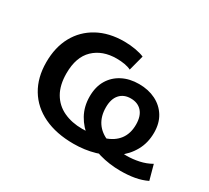

<svg xmlns="http://www.w3.org/2000/svg" viewBox="-107 -682 946 867"><g transform="rotate(30 366.0 -248.5)"><path d="M351 9Q261 9 196 -22Q131 -53 96 -111Q61 -169 61 -249Q61 -327 92.5 -384.5Q124 -442 182.5 -474Q241 -506 320 -506Q350 -506 378.5 -501Q407 -496 425 -488L404 -408Q391 -415 371 -418.5Q351 -422 329 -422Q255 -422 210 -379Q165 -336 165 -251Q165 -190 188.5 -149.5Q212 -109 254.5 -89Q297 -69 352 -69Q416 -69 461 -83.5Q506 -98 529.5 -129Q553 -160 553 -207Q553 -251 532 -274.5Q511 -298 474 -298Q438 -298 417 -274.5Q396 -251 396 -207Q396 -161 417.5 -129Q439 -97 481 -80.5Q523 -64 585 -64Q618 -64 650.5 -71Q683 -78 711 -94L732 -17Q703 -3 669.5 3Q636 9 596 9Q538 9 485.5 -6Q433 -21 393.5 -49.5Q354 -78 331 -119.5Q308 -161 308 -213Q308 -263 329 -298.5Q350 -334 387.5 -353.5Q425 -373 474 -373Q523 -373 561 -354Q599 -335 620.5 -300Q642 -265 642 -216Q642 -163 618.5 -121Q595 -79 554 -50Q513 -21 461 -6Q409 9 351 9Z"/></g></svg>

Font: Nunito Sans 8pt SemiBold
Style: Regular
Weight: 600
Version: Version 3.101;gftools[0.9.27]